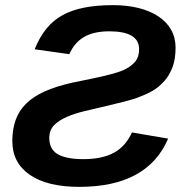

<svg xmlns="http://www.w3.org/2000/svg" viewBox="-20 -718 707 748"><path d="M28 -168Q28 -214 41 -250.5Q54 -287 82 -314.5Q110 -342 154.5 -362Q199 -382 262 -396L335 -411Q427 -430 459 -444Q490 -458 506 -477Q522 -496 522 -526Q522 -596 406 -596Q345 -596 307.5 -574Q270 -552 250 -507L115 -526Q153 -621 224 -659Q294 -698 420 -698Q476 -698 521 -686.5Q566 -675 598 -653.5Q630 -632 647 -601.5Q664 -571 664 -532Q664 -489 652.5 -457.5Q641 -426 621 -403Q611 -392 599.5 -382Q588 -372 574 -364Q560 -356 544 -349Q528 -342 509 -335Q472 -323 394 -305Q351 -295 311 -285.5Q271 -276 240 -262.5Q209 -249 190.5 -230Q172 -211 172 -181Q172 -136 205.5 -117Q239 -98 305 -98Q377 -98 423 -122.5Q469 -147 494 -202L635 -178Q555 10 289 10Q164 10 96 -37Q28 -84 28 -168Z"/></svg>

Font: Libra Sans Modern
Style: Bold Italic
Weight: 700
Italic angle: -12°
Foundry: Stefan Peev, Context Ltd
Version: Version 1.000